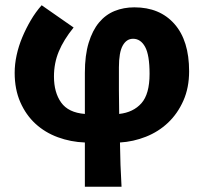

<svg xmlns="http://www.w3.org/2000/svg" viewBox="-20 -536 778 733"><path d="M304 177V8Q250 6 201 -12Q152 -30 115.5 -63.5Q79 -97 57.5 -146Q36 -195 36 -258Q36 -291 43.5 -325.5Q51 -360 65 -393.5Q79 -427 97.5 -458.5Q116 -490 139 -516L261 -431Q223 -384 204.5 -339.5Q186 -295 186 -244Q186 -183 213.5 -144.5Q241 -106 304 -101V-258Q304 -325 318.5 -372.5Q333 -420 358 -450Q383 -480 417.5 -494Q452 -508 493 -508Q590 -508 646 -444.5Q702 -381 702 -264Q702 -201 680 -151.5Q658 -102 621.5 -67.5Q585 -33 537 -14Q489 5 438 8Q439 93 444 177ZM434 -279Q434 -235 434 -190.5Q434 -146 435 -101Q489 -107 520 -142Q551 -177 551 -254Q551 -326 534 -357Q517 -388 488 -388Q463 -388 448.5 -362Q434 -336 434 -279Z"/></svg>

Font: Font
Style: ¶
Weight: 700
Designer: Paul D. Hunt
Foundry: Adobe Systems Incorporated
Version: Version 3.000